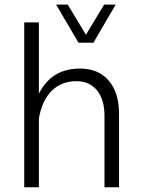

<svg xmlns="http://www.w3.org/2000/svg" viewBox="-20 -792 601 812"><path d="M217.3 -772.5H266.6L343.3 -645L420.4 -772.5H469.2L375 -611.3H312ZM144.5 0H82.5V-697.3H144.5V-396Q197.8 -502 317.9 -502Q396.5 -502 439.9 -450.9Q483.4 -399.9 483.4 -312V0H421.9V-303.7Q421.9 -370.6 390.4 -409.7Q358.9 -448.7 302.7 -448.7Q239.3 -448.7 198.2 -407.5Q157.2 -366.2 144.5 -291Z"/></svg>

Font: Estedad-FD Light
Style: Regular
Weight: 300
Designer: Amin Abedi
Version: Version 7.3